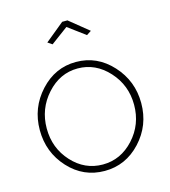

<svg xmlns="http://www.w3.org/2000/svg" viewBox="-110 -818 810 916"><g transform="rotate(-15 295.0 -360.0)"><path d="M210 -638 188 -653 282 -730H308L403 -653L380 -638L295 -701ZM295 10Q190 10 117.5 -69Q45 -148 45 -258Q45 -368 118.5 -448Q192 -528 295 -528Q399 -528 472.5 -448Q546 -368 546 -258Q546 -148 472.5 -69Q399 10 295 10ZM143 -425Q79 -354 79 -257Q79 -160 142 -91Q205 -22 294 -22Q383 -22 447 -92Q511 -162 511 -259Q511 -356 447 -426Q383 -496 295 -496Q207 -496 143 -425Z"/></g></svg>

Font: Raleway
Style: ExtraLight
Weight: 200
Designer: Matt McInerney, Pablo Impallari, Rodrigo Fuenzalida
Foundry: Matt McInerney, Pablo Impallari, Rodrigo Fuenzalida
Version: Version 2.001